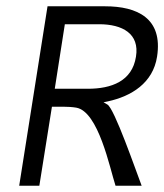

<svg xmlns="http://www.w3.org/2000/svg" viewBox="-20 -595 522 610"><path d="M105 -5 145 -256H180C195 -256 210 -255 222 -253C293 -241 329 -60 347 -5H430C412 -52 343 -252 321 -263L309 -270L323 -273C397 -289 466 -331 479 -415C498 -537 416 -575 314 -575H131L41 -5ZM186 -518H295C369 -518 424 -488 412 -415C400 -337 334 -313 259 -313H154Z"/></svg>

Font: Charger Pro
Style: LitObl
Weight: 300
Designer: Jasper
Foundry: Cannot Into Space Fonts
Version: Version 1.09